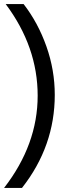

<svg xmlns="http://www.w3.org/2000/svg" viewBox="-30 -727 360 943"><path d="M-2 -707H86Q157 -615 198 -499Q239 -383 239 -261Q239 -9 78 196H-10Q155 -17 155 -257Q155 -497 -2 -707Z"/></svg>

Font: Hind Kochi
Style: Regular
Weight: 400
Designer: Dhruvi Tolia
Foundry: Indian Type Foundry
Version: Version 0.702;PS 1.0;hotconv 1.0.81;makeotf.lib2.5.63406